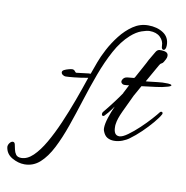

<svg xmlns="http://www.w3.org/2000/svg" viewBox="-233 -631 874 902"><g transform="rotate(10 203.5 -180.0)"><path d="M-58 192Q-88 192 -117.5 175Q-147 158 -151 125Q-151 115 -144 106Q-137 97 -129 97Q-121 97 -118.5 107.5Q-116 118 -113.5 131Q-111 144 -103.5 154.5Q-96 165 -78 165Q-49 165 -21.5 138.5Q6 112 32 67Q58 22 82 -33.5Q106 -89 127.5 -147.5Q149 -206 167 -260H165Q132 -254 102 -251Q72 -248 61 -248Q54 -248 47 -253Q40 -258 40 -265Q40 -272 49 -276.5Q58 -281 69.5 -284Q81 -287 86 -287Q95 -287 99.5 -280.5Q104 -274 108 -274Q122 -276 137 -277.5Q152 -279 166 -281H175L196 -339Q206 -367 225 -403Q244 -439 270.5 -473Q297 -507 330 -529.5Q363 -552 402 -552Q445 -552 474.5 -532.5Q504 -513 504 -475Q504 -463 500.5 -457Q497 -451 493 -451Q482 -451 482 -469Q482 -492 464 -509.5Q446 -527 413 -527Q400 -527 375.5 -518.5Q351 -510 325 -487Q287 -453 258 -399.5Q229 -346 205.5 -282.5Q182 -219 161 -152.5Q140 -86 118.5 -24.5Q97 37 72 86Q47 135 15.5 163.5Q-16 192 -58 192ZM337 10Q319 10 305 2Q291 -6 283 -28Q282 -31 281.5 -34Q281 -37 281 -41Q281 -61 290.5 -90.5Q300 -120 313 -149Q307 -141 299 -129.5Q291 -118 274 -100Q271 -96 267 -96Q260 -96 260 -105Q260 -110 263 -114Q290 -147 309.5 -173Q329 -199 341 -217Q341 -219 347 -229.5Q353 -240 362 -259Q355 -258 349.5 -257.5Q344 -257 340 -257Q332 -257 326.5 -263Q321 -269 325 -278Q331 -292 347.5 -294Q364 -296 379 -297Q380 -299 382 -299Q394 -321 405.5 -342Q417 -363 424.5 -377Q432 -391 432 -392Q451 -424 457 -434.5Q463 -445 473 -447Q484 -448 496 -446Q508 -444 513 -437Q516 -433 516 -426Q516 -418 511.5 -409.5Q507 -401 504 -396Q500 -389 494 -386.5Q488 -384 483 -374Q461 -334 436 -291L448 -292Q471 -294 492 -297Q513 -300 541 -299Q546 -299 552 -297.5Q558 -296 558 -293Q558 -291 552.5 -288Q547 -285 533 -282Q522 -278 488.5 -273.5Q455 -269 420 -265Q410 -246 402.5 -233.5Q395 -221 392 -215Q370 -169 352.5 -131.5Q335 -94 332 -70Q331 -66 331 -62.5Q331 -59 331 -55Q331 -15 358 -15Q373 -15 398 -33Q423 -51 449.5 -76Q476 -101 497 -124.5Q518 -148 527 -160Q530 -163 533 -163Q537 -163 539 -160Q541 -157 539 -152Q530 -135 508.5 -109.5Q487 -84 460.5 -58.5Q434 -33 409 -15Q396 -5 376.5 2.5Q357 10 337 10Z"/></g></svg>

Font: Allura
Style: Regular
Weight: 400
Designer: Robert E. Leuschke
Foundry: Robert E. Leuschke
Version: Version 1.110